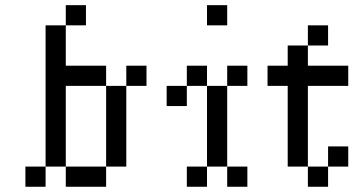

<svg xmlns="http://www.w3.org/2000/svg" viewBox="-20 -712 1348 732"><path d="M76.9 -76.9H153.8V0H76.9ZM153.8 -153.8H230.8V-76.9H153.8ZM153.8 -230.8H230.8V-153.8H153.8ZM153.8 -307.7H230.8V-230.8H153.8ZM153.8 -384.6H230.8V-307.7H153.8ZM153.8 -461.5H230.8V-384.6H153.8ZM153.8 -538.5H230.8V-461.5H153.8ZM153.8 -615.4H230.8V-538.5H153.8ZM230.8 -692.3H307.7V-615.4H230.8ZM230.8 -461.5H307.7V-384.6H230.8ZM307.7 -461.5H384.6V-384.6H307.7ZM461.5 -461.5H538.5V-384.6H461.5ZM384.6 -384.6H461.5V-307.7H384.6ZM384.6 -307.7H461.5V-230.8H384.6ZM384.6 -230.8H461.5V-153.8H384.6ZM384.6 -153.8H461.5V-76.9H384.6ZM230.8 -76.9H307.7V0H230.8ZM307.7 -76.9H384.6V0H307.7Z M692.3 -76.9H769.2V0H692.3ZM846.2 -76.9H923.1V0H846.2ZM769.2 -153.8H846.2V-76.9H769.2ZM769.2 -230.8H846.2V-153.8H769.2ZM769.2 -307.7H846.2V-230.8H769.2ZM769.2 -384.6H846.2V-307.7H769.2ZM692.3 -461.5H769.2V-384.6H692.3ZM615.4 -384.6H692.3V-307.7H615.4ZM769.2 -692.3H846.2V-615.4H769.2ZM846.2 -461.5H923.1V-384.6H846.2Z M1230.8 -153.8H1307.7V-76.9H1230.8ZM1153.8 -76.9H1230.8V0H1153.8ZM1076.9 -153.8H1153.8V-76.9H1076.9ZM1076.9 -230.8H1153.8V-153.8H1076.9ZM1076.9 -307.7H1153.8V-230.8H1076.9ZM1076.9 -384.6H1153.8V-307.7H1076.9ZM1000 -461.5H1076.9V-384.6H1000ZM1153.8 -461.5H1230.8V-384.6H1153.8ZM1076.9 -538.5H1153.8V-461.5H1076.9ZM1153.8 -615.4H1230.8V-538.5H1153.8ZM1076.9 -461.5H1153.8V-384.6H1076.9ZM1230.8 -461.5H1307.7V-384.6H1230.8Z"/></svg>

Font: Jacquarda Bastarda 9
Style: Regular
Weight: 400
Designer: Sarah Cadigan-Fried
Version: Version 1.000; ttfautohint (v1.8.4.7-5d5b)